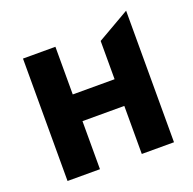

<svg xmlns="http://www.w3.org/2000/svg" viewBox="-108 -695 808 804"><g transform="rotate(-20 296.0 -293.0)"><path d="M60.4 0H204.9V-214.1H391.3V0H534.8V-586.3L391.3 -503.6V-333.1H204.9V-545.5H60.4Z"/></g></svg>

Font: Inter-Hewn
Style: Bold
Weight: 700
Designer: Rasmus Andersson
Foundry: rsms
Version: Version 3.012;git-f93a4a705